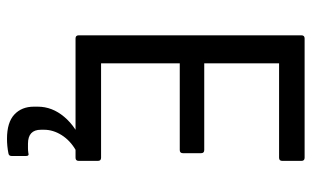

<svg xmlns="http://www.w3.org/2000/svg" viewBox="-191 -504 891 549"><g transform="rotate(90 254.5 -229.5)"><path d="M90 0Q81 0 81 -9V-646Q81 -655 90 -655H431Q440 -655 440 -646V-591Q440 -582 431 -582H161V-368H409Q418 -368 418 -359V-307Q418 -298 409 -298H161V-73H431Q440 -73 440 -64V-9Q440 0 431 0ZM377 196Q330 196 307.5 175Q285 154 285 119V108Q285 67 314 32.5Q343 -2 393 -21L410 -11V-1Q382 15 366.5 39.5Q351 64 351 90V99Q351 136 391 136Q399 136 404.5 136Q410 136 417 135Q426 132 426 141V183Q426 191 418 192Q408 194 397.5 195Q387 196 377 196Z"/></g></svg>

Font: Sofia Sans Semi Condensed
Style: Regular
Weight: 400
Designer: Botio Nikoltchev, Ani Petrova
Foundry: lettersoup
Version: Version 4.100; ttfautohint (v1.8.4.7-5d5b)